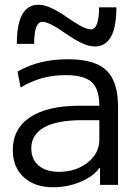

<svg xmlns="http://www.w3.org/2000/svg" viewBox="-20 -780 585 810"><path d="M205 10Q126 10 80 -32.5Q34 -75 34 -147Q34 -237 107 -285.5Q180 -334 316 -334H399Q399 -405 366.5 -434Q334 -463 257 -463Q204 -463 158.5 -450.5Q113 -438 67 -411L54 -478Q101 -505 153 -517.5Q205 -530 266 -530Q342 -530 388.5 -509.5Q435 -489 456.5 -444.5Q478 -400 478 -327V0H402V-71H399Q373 -35 318.5 -12.5Q264 10 205 10ZM230 -55Q277 -55 315.5 -73Q354 -91 376.5 -121.5Q399 -152 399 -189V-273H326Q220 -273 166 -242.5Q112 -212 112 -154Q112 -108 143 -81.5Q174 -55 230 -55ZM380 -584Q356 -584 326.5 -597.5Q297 -611 255 -640Q223 -663 198 -675.5Q173 -688 159 -688Q142 -688 133 -665.5Q124 -643 124 -595H51Q51 -760 142 -760Q166 -760 196 -746.5Q226 -733 267 -704Q300 -681 324.5 -668.5Q349 -656 363 -656Q380 -656 389 -679Q398 -702 398 -749H471Q471 -584 380 -584Z"/></svg>

Font: M PLUS 2 Thin
Style: Regular
Weight: 400
Version: Version 1.001